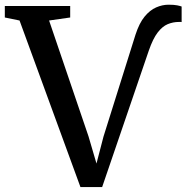

<svg xmlns="http://www.w3.org/2000/svg" viewBox="-39 -768 774 796"><path d="M294.5 7.5 42 -683 -19 -695.5V-743H252V-695.5L164.5 -683L328 -202.5L361 -90L390 -201.5L523 -625Q538.5 -672.5 560.5 -699.2Q582.5 -726 608.2 -737.2Q634 -748.5 659.5 -748.5Q683 -748.5 696 -745.8Q709 -743 714 -741V-676Q714 -677 711 -677Q708 -677 702.5 -677Q678.5 -677 656.2 -667.8Q634 -658.5 614.5 -633Q595 -607.5 578 -558.5L384.5 7.5Z"/></svg>

Font: Merriweather 36pt Medium
Style: Regular
Weight: 500
Version: Version 2.100